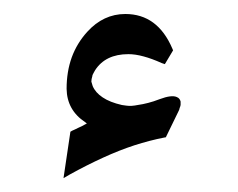

<svg xmlns="http://www.w3.org/2000/svg" viewBox="-20 -910 338 273"><path d="M233.9 -752 215.8 -714.8 213.4 -714.4Q192.9 -710.4 171.1 -703.4Q149.4 -696.3 126.5 -685.8Q103.5 -675.3 79.6 -662.1L70.3 -656.7L80.1 -722.7L82.5 -724.1L86.9 -726.1L91.8 -728.5Q92.8 -729 94 -729.5Q95.2 -730 96.2 -730.5Q98.6 -731.9 100.6 -732.9L103.5 -734.4L101.1 -736.3Q75.2 -753.4 74.7 -783.7Q74.7 -808.1 82 -828.4Q89.4 -848.6 104 -864.7Q127 -890.1 158.2 -890.1Q204.1 -890.1 225.1 -840.8L226.1 -838.4L214.4 -818.8L210 -820.3Q195.8 -826.7 184.1 -829.8Q172.4 -833 162.6 -833Q129.9 -833 115.2 -810.1Q114.3 -808.6 113.5 -807.1Q112.8 -805.7 112.1 -804.4Q111.3 -803.2 111.3 -801.8Q109.9 -797.4 109.9 -793.9L111.8 -787.6Q115.7 -778.3 126 -771.5Q136.2 -764.6 153.3 -760.7Q156.2 -760.3 159.7 -759.8Q163.1 -759.3 167.2 -759.5Q171.4 -759.8 175.8 -760.7Q183.1 -761.7 190.7 -763.7Q198.2 -765.6 207 -769Q224.1 -775.4 231.4 -772Q233.9 -771 235.1 -769.3Q236.3 -767.6 236.8 -765.6Q236.8 -763.7 236.8 -760.7Q236.3 -758.3 235.4 -756.3Q235.4 -755.4 234.9 -754.2Q234.4 -752.9 233.9 -752Z"/></svg>

Font: Parastoo Print
Style: Print-Bold
Weight: 700
Foundry: Saber Rastikerdar (saber.rastikerdar@gmail.com)
Version: Version 1.0.0-alpha3